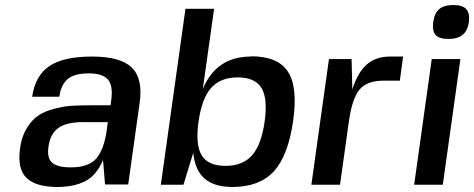

<svg xmlns="http://www.w3.org/2000/svg" viewBox="-20 -735 1887 764"><path d="M490 0 488 -1H398L390 -98Q364 -37 319 -14Q274 9 208 9Q123 9 85.5 -27Q48 -63 60 -146Q66 -192 86.5 -225Q107 -258 132 -275Q157 -292 195.5 -302Q234 -312 264.5 -314Q295 -316 340 -316H420L423 -340Q430 -395 409 -419Q388 -443 333 -443Q277 -443 250 -421Q223 -399 216 -350H108Q120 -434 176.5 -472Q233 -510 346 -510Q459 -510 504 -466.5Q549 -423 536 -328ZM409 -249H310Q245 -249 212.5 -226Q180 -203 173 -152Q166 -107 187 -88Q208 -69 262 -69Q335 -69 365 -106.5Q395 -144 405 -219Z M978 -510 979 -511Q1086 -511 1126 -449.5Q1166 -388 1146 -251Q1126 -114 1069 -52.5Q1012 9 905 9Q833 9 794.5 -24Q756 -57 749 -127L710 0H620L718 -700H832L787 -381Q841 -510 978 -510ZM782.5 -117Q808 -75 877 -75Q946 -75 983 -117Q1020 -159 1033 -251Q1046 -343 1020.5 -385Q995 -427 926 -427Q857 -427 820 -385Q783 -343 770 -251Q757 -159 782.5 -117Z M1508 -414H1507Q1440 -414 1410.5 -378.5Q1381 -343 1368 -250L1333 0H1219L1289 -500H1379L1382 -379Q1403 -446 1439 -478Q1475 -510 1532 -510H1584L1571 -414Z M1742 0H1628L1698 -500H1812ZM1785 -715H1784ZM1785 -715H1784Q1821 -715 1835.5 -698.5Q1850 -682 1846 -648Q1841 -613 1821 -596.5Q1801 -580 1764 -580Q1727 -580 1713 -596.5Q1699 -613 1704 -648Q1709 -683 1728 -699Q1747 -715 1784 -715Z"/></svg>

Font: Fivo Sans Modern Med
Style: Italic
Weight: 450
Designer: Alexander Slobzheninov
Foundry: Alexander Slobzheninov
Version: 1.0